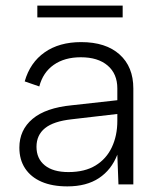

<svg xmlns="http://www.w3.org/2000/svg" viewBox="-20 -657 567 684"><path d="M113 -637H417V-595H113ZM402 0 398 -106Q377 -52 332.5 -22.5Q288 7 220 7Q166 7 128 -9.5Q90 -26 69.5 -57Q49 -88 49 -131Q49 -194 96 -233.5Q143 -273 236 -282L398 -300V-342Q398 -394 363.5 -423.5Q329 -453 268 -453Q210 -453 171.5 -426Q133 -399 120 -349L68 -367Q87 -434 139 -470.5Q191 -507 269 -507Q357 -507 406 -463Q455 -419 455 -342V0ZM398 -251 235 -232Q171 -225 140.5 -200.5Q110 -176 110 -134Q110 -92 139.5 -68Q169 -44 224 -44Q282 -44 320.5 -67.5Q359 -91 378.5 -132.5Q398 -174 398 -226Z"/></svg>

Font: Albert Sans Light
Style: Regular
Weight: 300
Designer: Andreas Rasmussen
Foundry: a.Foundry
Version: Version 1.025